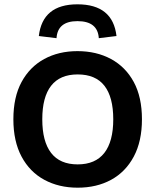

<svg xmlns="http://www.w3.org/2000/svg" viewBox="-20 -848 720 890"><path d="M339 -828Q503 -828 520 -681L438 -671Q433 -750 339 -750Q247 -750 242 -671L160 -681Q177 -828 339 -828ZM339 -611Q427 -611 494.5 -574.5Q562 -538 600 -468Q638 -398 638 -295Q638 -193 600 -122Q562 -51 495 -14.5Q428 22 340 22Q253 22 185.5 -14.5Q118 -51 80 -122Q42 -193 42 -295Q42 -398 80 -468Q118 -538 185 -574.5Q252 -611 339 -611ZM340 -503Q258 -503 217 -450.5Q176 -398 176 -295Q176 -192 217 -139Q258 -86 340 -86Q422 -86 463.5 -139Q505 -192 505 -295Q505 -398 464 -450.5Q423 -503 340 -503Z"/></svg>

Font: Podkova ExtraBold
Style: Regular
Weight: 800
Designer: Ilya Yudin
Foundry: Cyreal (www.cyreal.org)
Version: Version 2.103